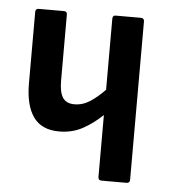

<svg xmlns="http://www.w3.org/2000/svg" viewBox="-42 -529 499 568"><g transform="rotate(5 207.5 -245.0)"><path d="M280 0Q270 0 270 -10V-194Q243 -168 212 -151Q181 -134 142 -134Q90 -134 65.5 -168.5Q41 -203 41 -268V-480Q41 -490 51 -490H126Q135 -490 135 -480V-285Q135 -250 145.5 -234Q156 -218 180 -218Q205 -218 227 -232.5Q249 -247 270 -269V-480Q270 -490 279 -490H354Q364 -490 364 -480V-10Q364 0 354 0Z"/></g></svg>

Font: Sofia Sans Condensed SemiBold
Style: Regular
Weight: 600
Designer: Botio Nikoltchev, Ani Petrova
Foundry: lettersoup
Version: Version 4.101